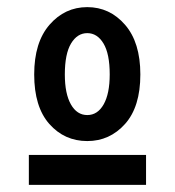

<svg xmlns="http://www.w3.org/2000/svg" viewBox="-20 -655 490 539"><path d="M225 -259Q161 -259 118.5 -307Q76 -355 76 -446Q76 -536 119 -585.5Q162 -635 225 -635Q288 -635 331 -585.5Q374 -536 374 -446Q374 -355 331 -307Q288 -259 225 -259ZM225 -332Q254 -332 271 -362Q288 -392 288 -446Q288 -504 270.5 -533Q253 -562 225 -562Q197 -562 179.5 -533Q162 -504 162 -446Q162 -392 179 -362Q196 -332 225 -332ZM61 -220H390V-136H61Z"/></svg>

Font: Inconsolata SemiCondensed Bold
Style: Regular
Weight: 700
Width: 4
Monospace: yes
Designer: Raph Levien, Cyreal, Brenton Simpson
Foundry: Raph Levien, Cyreal, Google
Version: Version 3.001; ttfautohint (v1.8.2.53-6de2)